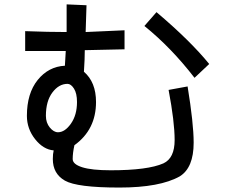

<svg xmlns="http://www.w3.org/2000/svg" viewBox="-20 -801 1040 868"><path d="M222.7 -121.1Q175.8 -125 138.7 -171.9Q101.6 -218.8 101.6 -277.3Q101.6 -378.9 150.4 -439.5Q199.2 -500 273.4 -503.9L277.3 -570.3H93.8V-660.2Q199.2 -656.2 281.2 -656.2V-781.2L371.1 -777.3L367.2 -656.2L543 -664.1V-578.1L363.3 -574.2Q363.3 -535.2 359.4 -476.6Q414.1 -429.7 414.1 -339.8Q414.1 -214.8 316.4 -144.5Q308.6 -109.4 308.6 -82Q308.6 -58.6 351.6 -44.9Q394.5 -31.2 480.5 -31.2Q648.4 -31.2 718.8 -62.5Q769.5 -85.9 769.5 -168Q769.5 -250 742.2 -394.5L828.1 -410.2Q855.5 -242.2 855.5 -156.2Q855.5 -43 793 -3.9Q703.1 46.9 519.5 46.9Q328.1 46.9 273.4 15.6Q218.8 -15.6 218.8 -82Q218.8 -105.5 222.7 -121.1ZM187.5 -277.3Q187.5 -246.1 205.1 -224.6Q222.7 -203.1 242.2 -203.1Q273.4 -203.1 300.8 -242.2Q328.1 -281.2 328.1 -339.8Q328.1 -378.9 314.5 -400.4Q300.8 -421.9 285.2 -421.9Q246.1 -421.9 216.8 -382.8Q187.5 -343.8 187.5 -277.3ZM925.8 -511.7 859.4 -449.2Q753.9 -585.9 632.8 -683.6L687.5 -746.1Q839.8 -617.2 925.8 -511.7Z"/></svg>

Font: WenQuanYi Micro Hei Mono
Style: Regular
Weight: 400
Foundry: Ascender Corporation
Version: Version 0.2.0-beta